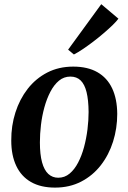

<svg xmlns="http://www.w3.org/2000/svg" viewBox="-20 -862 598 895"><path d="M321.5 -551.5Q388.5 -551.5 434 -525.5Q479.5 -499.5 502.8 -450.2Q526 -401 526.5 -331Q526.5 -263.5 507 -201.8Q487.5 -140 450 -91.8Q412.5 -43.5 358.5 -15.5Q304.5 12.5 236.5 12.5Q170 12.5 124.5 -13.5Q79 -39.5 55.8 -88.8Q32.5 -138 32.5 -206.5Q32 -275.5 51.8 -337.5Q71.5 -399.5 109 -447.8Q146.5 -496 200.2 -523.8Q254 -551.5 321.5 -551.5ZM308 -505Q278 -505 255 -486Q232 -467 215 -434.5Q198 -402 187 -362Q176 -322 171 -279.8Q166 -237.5 166 -198.5Q166 -142 176 -105.5Q186 -69 205.2 -51.2Q224.5 -33.5 251.5 -33.5Q281.5 -33.5 304.5 -52.8Q327.5 -72 344.2 -104.2Q361 -136.5 371.8 -176.5Q382.5 -216.5 387.8 -259Q393 -301.5 393 -340Q392.5 -396 383.5 -432.5Q374.5 -469 356 -487Q337.5 -505 308 -505ZM297.5 -630.5 452 -842.5 532 -775Q523.5 -763 505.5 -745.5Q487.5 -728 464.2 -708Q441 -688 415.8 -668.8Q390.5 -649.5 366.8 -633.5Q343 -617.5 324.5 -608Z"/></svg>

Font: Merriweather 60pt SemiBold
Style: Italic
Weight: 600
Italic angle: -7.8°
Version: Version 2.101